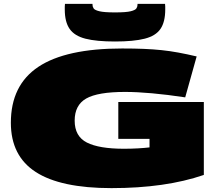

<svg xmlns="http://www.w3.org/2000/svg" viewBox="-20 -960 1126 990"><path d="M36 -327Q36 -521 178 -615.5Q320 -710 610 -710Q672 -710 721 -708Q770 -706 813 -701.5Q856 -697 899.5 -689Q943 -681 994 -669L935 -458Q842 -472 764 -479Q686 -486 625 -486Q484 -486 424.5 -452Q365 -418 365 -338Q365 -257 428 -225Q491 -193 619 -193Q657 -193 691.5 -195Q726 -197 751 -200V-244H590V-434H1031V-58Q833 10 555 10Q293 10 164.5 -73Q36 -156 36 -327ZM573 -746Q477 -746 420.5 -760.5Q364 -775 339 -811Q314 -847 314 -911Q314 -918 314 -925.5Q314 -933 315 -940H457V-935Q457 -926 462.5 -917Q468 -908 492.5 -902Q517 -896 573 -896Q630 -896 654 -902Q678 -908 683.5 -917Q689 -926 689 -935V-940H831Q832 -933 832 -925.5Q832 -918 832 -911Q832 -847 807.5 -811Q783 -775 726 -760.5Q669 -746 573 -746Z"/></svg>

Font: Georama ExtraExtended Black
Style: Regular
Weight: 900
Width: 8
Designer: Jean-Baptiste Levee
Foundry: Production Type
Version: Version 1.000